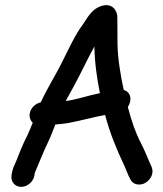

<svg xmlns="http://www.w3.org/2000/svg" viewBox="-20 -680 635 746"><path d="M107.2 -203.4C101 -187.3 94.6 -172.1 86.6 -154.8C67.8 -117.8 54.5 -84 41.9 -51.5C36.7 -40.2 29 -25.5 25.9 -6L24.8 1C21.1 25.1 37.1 46 62.3 46C87.5 46 110.1 25.1 113.8 1L114.9 -6C115.1 -6.7 115.2 -7.5 116.1 -10.6C133.6 -50.3 146.3 -85.3 167 -128.4C178.5 -152.7 186.2 -173.8 195 -196.4C210.6 -197.6 228.5 -198.9 247.6 -202.5C298.7 -212.4 339.5 -223.9 388.3 -233.6C406.9 -162.1 433.7 -98.2 461.6 -39.6C469.8 -22.3 475.9 -2.5 486.4 16.6C496.7 39.1 524.9 42 544.8 30.5C563.7 19.5 579.7 -5.7 569.3 -30.8C555.5 -60.3 543.6 -93.6 528 -123.1C507.5 -162.1 490.5 -210.2 476.7 -264.5C493.1 -287.6 490.7 -321.9 460.8 -330.3C448.9 -384.1 437.7 -450.7 436.5 -508.3C435.8 -552.8 436.8 -576.3 435.9 -611.5C436.9 -634.5 420 -667.4 380.3 -658.5C334.4 -647.8 315.8 -603.1 304.1 -588C270.9 -544.2 247.7 -490.6 222.8 -442C198 -390.4 166 -342.3 138.3 -282.3C119.8 -278.9 99.1 -261.7 95.6 -239C93.3 -224.7 97.9 -211.9 107.2 -203.4ZM235.3 -287.5C246.4 -307.8 257.7 -328.6 267.8 -346.8C295.5 -397.1 320.9 -453.5 346.8 -499.3C347.6 -438.6 356.5 -375.8 368.2 -318.1C320.9 -308.6 280.1 -293.5 235.3 -287.5Z"/></svg>

Font: Just Breathe
Style: BdObl3
Weight: 400
Foundry: Cannot Into Space Fonts
Version: Version 0.72